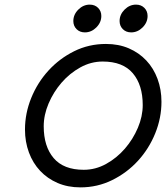

<svg xmlns="http://www.w3.org/2000/svg" viewBox="-20 -800 718 830"><path d="M88 -240Q88 -310 115 -376.5Q142 -443 189.5 -495Q237 -547 300.5 -578.5Q364 -610 438 -610Q493 -610 537 -591Q581 -572 612.5 -538.5Q644 -505 661 -459Q678 -413 678 -360Q678 -290 651 -223.5Q624 -157 576.5 -105Q529 -53 465 -21.5Q401 10 328 10Q273 10 229 -9Q185 -28 153.5 -61.5Q122 -95 105 -141Q88 -187 88 -240ZM169 -254Q169 -167 212 -116.5Q255 -66 342 -66Q393 -66 439 -91.5Q485 -117 520 -157.5Q555 -198 576 -247.5Q597 -297 597 -346Q597 -433 554 -483.5Q511 -534 424 -534Q373 -534 327 -508.5Q281 -483 246 -442.5Q211 -402 190 -352.5Q169 -303 169 -254ZM418 -731Q418 -703 396.5 -681.5Q375 -660 347 -660Q325 -660 311 -674Q297 -688 297 -709Q297 -737 318.5 -758.5Q340 -780 368 -780Q390 -780 404 -766Q418 -752 418 -731ZM618 -731Q618 -703 596.5 -681.5Q575 -660 547 -660Q525 -660 511 -674Q497 -688 497 -709Q497 -737 518.5 -758.5Q540 -780 568 -780Q590 -780 604 -766Q618 -752 618 -731Z"/></svg>

Font: Gauge
Style: Oblique
Weight: 400
Italic angle: -80°
Designer: Daniel Pimley
Foundry: Daniel Pimley
Version: Version 2.0